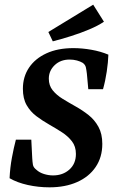

<svg xmlns="http://www.w3.org/2000/svg" viewBox="-20 -790 501 822"><path d="M192 12Q144 12 99 2Q54 -8 21 -27Q23 -72 31 -115Q39 -158 48 -192H114L118 -113Q119 -96 121 -84.5Q123 -73 136 -63Q149 -51 168.5 -45Q188 -39 207 -39Q249 -39 277 -64Q305 -89 305 -131Q305 -163 288 -185Q271 -207 245.5 -223.5Q220 -240 191 -256.5Q162 -273 136 -292.5Q110 -312 94 -340Q78 -368 78 -410Q78 -461 104 -500Q130 -539 178.5 -561.5Q227 -584 294 -584Q331 -584 371 -577Q411 -570 444 -556Q443 -524 437 -483.5Q431 -443 421 -408H358L352 -474Q350 -491 347.5 -502Q345 -513 334 -521Q324 -527 309.5 -531Q295 -535 278 -535Q239 -535 214 -511Q189 -487 189 -453Q189 -424 205.5 -403.5Q222 -383 248 -367Q274 -351 303.5 -334.5Q333 -318 359 -297.5Q385 -277 401.5 -247Q418 -217 418 -174Q418 -117 389.5 -75Q361 -33 310 -10.5Q259 12 192 12ZM206 -613 187 -653 379 -770 425 -697Q400 -680 362 -664Q324 -648 282.5 -635Q241 -622 206 -613Z"/></svg>

Font: Yrsa SemiBold
Style: Italic
Weight: 600
Italic angle: -7.10001°
Version: Version 2.004